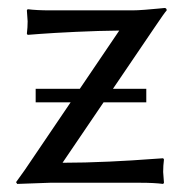

<svg xmlns="http://www.w3.org/2000/svg" viewBox="-20 -455 456 478"><path d="M135.7 -49.8Q189.9 -49.8 252.4 -52.7Q314.9 -55.7 350.6 -58.6L386.2 -61L388.2 -58.1Q386.2 -42.5 386.2 -26.9Q386.2 -26.4 388.2 0L386.2 2.9Q363.3 0 330.1 0H104L22.9 2.9L20 -1.5Q21 -2.9 42 -32.2L155.8 -200.2H68.8V-233.9H178.7L276.9 -378.9Q226.1 -378.4 168.9 -375.7Q111.8 -373 80.1 -370.6L48.8 -368.2L46.9 -371.1Q48.8 -386.7 48.8 -401.9Q48.8 -402.8 46.9 -429.2L48.8 -432.1Q71.3 -429.2 105 -429.2H309.1Q321.8 -429.2 340.8 -430.7Q359.9 -432.1 374 -433.6Q388.2 -435.1 389.6 -435.1Q395 -435.1 395 -429.2Q389.2 -422.9 365.2 -387.2L261.2 -233.9H344.2V-200.2H237.8Z"/></svg>

Font: Linux Biolinum G
Style: Regular
Weight: 400
Designer: Philipp H. Poll
Foundry: Philipp H. Poll
Version: Version 1.1.0 ; ttfautohint (v1.6)